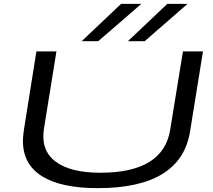

<svg xmlns="http://www.w3.org/2000/svg" viewBox="-20 -967 1107 997"><path d="M487 10Q297 10 198 -52Q99 -114 99 -235Q99 -245 100 -257.5Q101 -270 104 -292L169 -700H273L208 -297Q191 -187 268 -128.5Q345 -70 501 -70Q829 -70 864 -295L930 -700H1034L967 -285Q920 10 487 10ZM644 -753 849 -947H954L731 -753ZM404 -753 609 -947H714L490 -753Z"/></svg>

Font: Georama ExtraExtended
Style: Italic
Weight: 400
Width: 8
Italic angle: -9°
Designer: Jean-Baptiste Levee
Foundry: Production Type
Version: Version 1.000